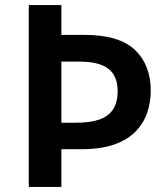

<svg xmlns="http://www.w3.org/2000/svg" viewBox="-20 -734 659 754"><path d="M572 -378Q572 -333 558 -291.5Q544 -250 512.5 -217.5Q481 -185 428.5 -166.5Q376 -148 298 -148H221V0H93V-714H221V-597H311Q448 -597 510 -538Q572 -479 572 -378ZM278 -252Q334 -252 370 -264.5Q406 -277 424 -304.5Q442 -332 442 -376Q442 -435 406 -463.5Q370 -492 292 -492H221V-252Z"/></svg>

Font: Noto Sans Cham SemiBold
Style: Regular
Weight: 600
Version: Version 2.002